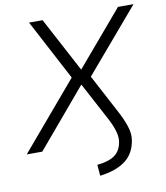

<svg xmlns="http://www.w3.org/2000/svg" viewBox="-107 -783 905 1046"><g transform="rotate(-10 345.5 -260.5)"><path d="M362 184 357 123Q428 115 459 89Q490 63 496 14Q499 -11 488 -46Q477 -81 453 -124L347 -323L74 0H-12L315 -385L312 -351L125 -705H200L360 -404H361L617 -705H703L395 -344V-376L517 -146Q544 -96 557.5 -54.5Q571 -13 566 19Q556 94 504 133.5Q452 173 362 184Z"/></g></svg>

Font: Nunito Sans 7pt Light
Style: Italic
Weight: 300
Italic angle: -9°
Designer: Vernon Adams
Foundry: Vernon Adams
Version: Version 3.101;gftools[0.9.27]